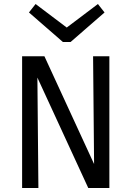

<svg xmlns="http://www.w3.org/2000/svg" viewBox="-20 -935 654 955"><path d="M166 -549 171 0H90V-655H201L448 -119L443 -655H524V0H419ZM467 -915 500 -873 331 -726H293L124 -873L157 -915L312 -798Z"/></svg>

Font: Intel One Mono
Style: Regular
Weight: 400
Monospace: yes
Designer: Fred Shallcrass
Foundry: Frere-Jones Type LLC
Version: Version 1.400;hotconv 1.1.0;makeotfexe 2.6.0;FJTRelease1.4